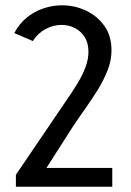

<svg xmlns="http://www.w3.org/2000/svg" viewBox="-20 -706 495 725"><path d="M40 -1V-46L190 -267Q209 -296 231 -327.5Q253 -359 272 -390Q291 -421 302.5 -451.5Q314 -482 314 -510Q314 -544 299.5 -566.5Q285 -589 262 -600.5Q239 -612 212 -612Q182 -612 152.5 -596.5Q123 -581 104 -551L34 -581Q53 -617 81.5 -640Q110 -663 144.5 -674.5Q179 -686 214 -686Q262 -686 304.5 -666Q347 -646 374 -608.5Q401 -571 401 -516Q401 -478 386.5 -441Q372 -404 349.5 -367.5Q327 -331 301 -294.5Q275 -258 252 -223L146 -57L138 -72H404V-1Z"/></svg>

Font: Yaldevi Medium
Style: Regular
Weight: 500
Designer: Sol Matas, Rajitha Manaperi, Kosala Senevirathne
Foundry: Mooniak
Version: Version 1.100